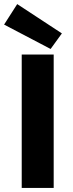

<svg xmlns="http://www.w3.org/2000/svg" viewBox="-31 -917 357 937"><path d="M75 0H231V-651H75ZM216 -678 271 -754 53 -897 -11 -797Z"/></svg>

Font: Source Sans Pro
Style: Bold
Weight: 700
Designer: Paul D. Hunt
Foundry: Adobe Systems Incorporated
Version: Version 3.006;hotconv 1.0.111;makeotfexe 2.5.65597